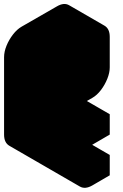

<svg xmlns="http://www.w3.org/2000/svg" viewBox="-63 -771 603 943"><path d="M390 -60V40L476 -10V90L390 140Q355 160 329 145Q303 130 303 90Q303 63 315 33.5Q327 4 347 -21.5Q367 -47 390 -60L217 40Q182 60 156 45Q130 30 130 -10V-390Q130 -417 142 -446.5Q154 -476 174 -501.5Q194 -527 217 -540L390 -640Q424 -660 450 -645Q476 -630 476 -590V-440Q476 -414 464 -384Q452 -354 432.5 -328.5Q413 -303 390 -290L303 -240Q269 -220 243 -235Q217 -250 217 -290V-60L476 -210V-110ZM390 -540 217 -440V-290L390 -390ZM476 -10 390 40 217 -60 303 -110ZM390 -540V-390L217 -490V-640ZM390 -60Q367 -47 347 -21.5Q327 4 315 33.5Q303 63 303 90Q303 130 329 145L156 45Q130 30 130 -10Q130 -36 142 -66Q154 -96 173.8 -121.5Q193.6 -147 217 -160ZM476 -210 217 -60 43 -160 303 -310ZM217 -290Q217 -250 243 -235L69 -335Q43 -350 43 -390ZM390 -390 217 -290 43 -390 217 -490ZM450 -645Q424 -660 390 -640L217 -540Q194 -527 174 -501.5Q154 -476 142 -446.5Q130 -417 130 -390V-10Q130 30 156 45L-17 -55Q-43 -70 -43 -110V-490Q-43 -517 -31 -546.5Q-19 -576 0.7 -601.5Q20.4 -627 43 -640L217 -740Q251.4 -760 277 -745Z"/></svg>

Font: Nabla Normal
Style: Regular
Weight: 400
Designer: Arthur Reinders Folmer
Version: Version 1.000